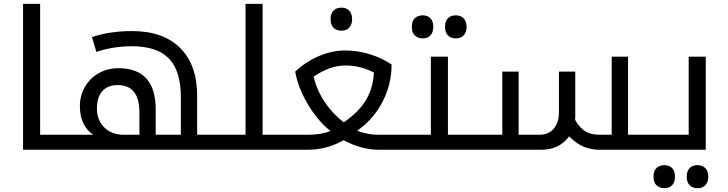

<svg xmlns="http://www.w3.org/2000/svg" viewBox="-20 -780 3794 1000"><path d="M100.1 -759.8H189V-78.1H320.8Q326.2 -78.1 326.2 -74.2V-4.9Q326.2 0 320.8 0H100.1Z M706.1 -194.8Q706.1 -336.9 592.8 -336.9Q542 -336.9 513.4 -305.9Q484.9 -274.9 484.9 -214.4Q484.9 -153.8 523.4 -116Q562 -78.1 624 -78.1H706.1ZM311 0Q306.2 0 306.2 -4.9V-74.2Q306.2 -78.1 311 -78.1H465.8Q434.1 -98.1 415 -136.2Q396 -174.3 396 -228.3Q396 -282.2 422.9 -328.4Q449.7 -374.5 495.8 -399.7Q542 -424.8 596.7 -424.8Q791 -424.8 791 -210V-78.1H921.9V-273.9Q921.9 -410.2 860.4 -474.6Q798.8 -539.1 667 -539.1Q569.8 -539.1 481.9 -509.8L459 -586.9Q552.7 -618.2 667 -618.2Q830.1 -618.2 918.5 -530Q1006.8 -441.9 1006.8 -282.2V-78.1H1136.7Q1142.1 -78.1 1142.1 -74.2V-4.9Q1142.1 0 1136.7 0Z M1127 0Q1122.1 0 1122.1 -4.9V-74.2Q1122.1 -78.1 1127 -78.1H1258.8V-759.8H1347.7V-78.1H1478Q1482.9 -78.1 1482.9 -74.2V-4.9Q1482.9 0 1478 0Z M1613.8 -380.9Q1628.9 -312.5 1670.4 -250Q1711.9 -187.5 1770.5 -143.1Q1847.7 -195.3 1885.3 -257.8Q1922.9 -320.3 1927.7 -401.9Q1857.9 -439 1778.3 -439Q1698.7 -439 1613.8 -380.9ZM1954.6 0Q1862.3 0 1769.5 -49.8Q1681.6 0 1583.5 0H1467.8Q1462.9 0 1462.9 -4.9V-74.2Q1462.9 -78.1 1467.8 -78.1H1582.5Q1654.3 -78.1 1701.7 -98.1Q1663.1 -126 1622.8 -178.5Q1582.5 -231 1554.4 -291.7Q1526.4 -352.5 1517.6 -407.2Q1572.3 -458.5 1640.9 -487.8Q1709.5 -517.1 1776.6 -517.1Q1843.8 -517.1 1907.7 -497.1Q1971.7 -477.1 2019.5 -443.8Q2019.5 -340.3 1971.7 -248.5Q1923.8 -156.7 1839.8 -99.1Q1895.5 -78.1 1950.7 -78.1H2071.8Q2076.7 -78.1 2076.7 -74.2V-4.9Q2076.7 0 2071.8 0ZM1799.3 -636.5Q1784.7 -620.1 1758.3 -620.1Q1731.9 -620.1 1716.8 -635.7Q1701.7 -651.4 1701.7 -680.2Q1701.7 -709 1716.6 -724.6Q1731.4 -740.2 1758.1 -740.2Q1784.7 -740.2 1799.3 -723.9Q1814 -707.5 1814 -680.2Q1814 -652.8 1799.3 -636.5Z M2062 0Q2057.1 0 2057.1 -4.9V-74.2Q2057.1 -78.1 2062 -78.1H2224.1V-484.9H2313V-78.1H2462.9Q2467.8 -78.1 2467.8 -74.2V-4.9Q2467.8 0 2462.9 0ZM2395.5 -596.4Q2380.9 -580.1 2354.5 -580.1Q2328.1 -580.1 2313 -595.7Q2297.9 -611.3 2297.9 -640.1Q2297.9 -668.9 2312.7 -684.6Q2327.6 -700.2 2354.2 -700.2Q2380.9 -700.2 2395.5 -683.8Q2410.2 -667.5 2410.2 -640.1Q2410.2 -612.8 2395.5 -596.4ZM2221.9 -595.7Q2207 -580.1 2182.4 -580.1Q2157.7 -580.1 2141.4 -594.2Q2125 -608.4 2125 -640.1Q2125 -671.9 2141.4 -686Q2157.7 -700.2 2182.1 -700.2Q2206.5 -700.2 2221.7 -684.8Q2236.8 -669.4 2236.8 -640.4Q2236.8 -611.3 2221.9 -595.7Z M2453.1 0Q2448.2 0 2448.2 -4.9V-74.2Q2448.2 -78.1 2453.1 -78.1H2596.2V-407.2H2681.2V-78.1H2789.1Q2837.4 -78.1 2864.3 -110.1Q2891.1 -142.1 2891.1 -193.8V-407.2H2976.1V-167L2975.1 -155.8Q3000 -112.8 3029.5 -95.5Q3059.1 -78.1 3105 -78.1H3166V-484.9H3251V-78.1H3384.8Q3390.1 -78.1 3390.1 -74.2V-4.9Q3390.1 0 3384.8 0H3105Q3060.1 0 3022.2 -14.9Q2984.4 -29.8 2943.8 -69.8Q2894 0 2797.9 0Z M3375 0Q3370.1 0 3370.1 -4.9V-74.2Q3370.1 -78.1 3375 -78.1H3566.9V-484.9H3655.8V0ZM3654.3 183.8Q3639.6 200.2 3613.3 200.2Q3586.9 200.2 3571.8 184.6Q3556.6 168.9 3556.6 140.1Q3556.6 111.3 3571.5 95.7Q3586.4 80.1 3613 80.1Q3639.6 80.1 3654.3 96.4Q3668.9 112.8 3668.9 140.1Q3668.9 167.5 3654.3 183.8ZM3480.7 184.6Q3465.8 200.2 3441.2 200.2Q3416.5 200.2 3400.1 186Q3383.8 171.9 3383.8 140.1Q3383.8 108.4 3400.1 94.2Q3416.5 80.1 3440.9 80.1Q3465.3 80.1 3480.5 95.5Q3495.6 110.8 3495.6 139.9Q3495.6 168.9 3480.7 184.6Z"/></svg>

Font: DroidArabicKufi
Style: Regular
Weight: 400
Designer: Pascal Zoghbi
Foundry: Ascender Corporation
Version: Version 1.00